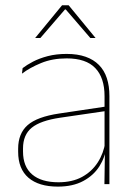

<svg xmlns="http://www.w3.org/2000/svg" viewBox="-20 -700 509 730"><path d="M377 0 379 -128 377.5 -131.5V-292V-334.5Q377.5 -404.5 342.2 -441.2Q307 -478 233.5 -478Q179 -478 136 -460.2Q93 -442.5 63.5 -420L66 -441Q81.5 -453 105.2 -465.5Q129 -478 161.2 -486.5Q193.5 -495 233.5 -495Q275 -495 305.5 -484.2Q336 -473.5 356.2 -453Q376.5 -432.5 386.2 -402.8Q396 -373 396 -335V0ZM200 9.5Q127.5 9.5 88.2 -24.2Q49 -58 49 -123V-134.5Q49 -192.5 85 -224.2Q121 -256 205.5 -268.5L386.5 -295.5L387 -278.5L209 -252.5Q134 -241.5 100.8 -214.5Q67.5 -187.5 67.5 -135.5V-124Q67.5 -66.5 102.2 -36.8Q137 -7 202.5 -7Q254.5 -7 291.8 -27.2Q329 -47.5 351.5 -82.2Q374 -117 380.5 -160.5L390 -142H384Q380 -102.5 358 -67.8Q336 -33 296.5 -11.8Q257 9.5 200 9.5ZM216 -680H241L343 -556V-555.5H323.5L230 -664H227L133.5 -555.5H114V-556Z"/></svg>

Font: Anek Gujarati Thin
Style: Regular
Weight: 250
Version: Version 1.003